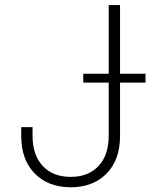

<svg xmlns="http://www.w3.org/2000/svg" viewBox="-20 -748 609 777"><path d="M266.1 9.8Q175.3 9.8 120.6 -45.7Q65.9 -101.1 65.9 -198.2V-233.4H111.8V-198.2Q111.8 -120.1 153.1 -76.2Q194.3 -32.2 266.1 -32.2Q337.4 -32.2 378.7 -76.2Q419.9 -120.1 419.9 -198.2V-727.5H465.8V-198.2Q465.8 -101.1 411.4 -45.7Q356.9 9.8 266.1 9.8ZM316.9 -413.6V-449.7H568.8V-413.6Z"/></svg>

Font: Inter 16pt ExtraLight
Style: Regular
Weight: 250
Version: Version 4.001;git-66647c0bb